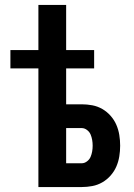

<svg xmlns="http://www.w3.org/2000/svg" viewBox="-20 -755 540 775"><path d="M135 0V-479H22V-553H135V-735H247V-553H360V-479H247V-334H310Q331 -334 352.5 -330Q374 -326 393 -315Q412 -304 426.5 -287.5Q441 -271 449.5 -251.5Q458 -232 461.5 -210.5Q465 -189 465 -167Q465 -145 461.5 -123.5Q458 -102 449.5 -82.5Q441 -63 426.5 -46.5Q412 -30 393 -19Q374 -8 352.5 -4Q331 0 310 0ZM247 -96H310Q321 -96 331 -103.5Q341 -111 345.5 -121.5Q350 -132 352 -143.5Q354 -155 354 -167Q354 -179 352 -190.5Q350 -202 345.5 -212.5Q341 -223 331 -230.5Q321 -238 310 -238H247Z"/></svg>

Font: Iosevka Fixed
Style: Bold
Weight: 700
Monospace: yes
Designer: Belleve Invis
Foundry: Belleve Invis
Version: Version 32.3.0